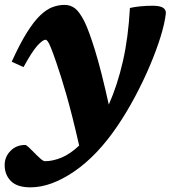

<svg xmlns="http://www.w3.org/2000/svg" viewBox="-36 -552 715 804"><path d="M62.5 -271 13 -293.5Q47 -368.5 76.5 -415.5Q106 -462.5 132.5 -487.8Q159 -513 184 -522.2Q209 -531.5 234 -531.5Q260 -531.5 279 -516.2Q298 -501 318 -461Q335.5 -426 361.8 -341.5Q388 -257 419.5 -114Q455.5 -194.5 478.5 -295Q501.5 -395.5 508 -518.5Q523.5 -522.5 548.8 -525.2Q574 -528 605.5 -528Q635 -527.5 647.2 -519.2Q659.5 -511 658.5 -496Q654 -455 636.5 -398.2Q619 -341.5 591.5 -276.8Q564 -212 529.5 -147.2Q495 -82.5 456.5 -25.5Q372.5 99 275 165.8Q177.5 232.5 91.5 232.5Q35.5 232.5 9.5 206Q-16.5 179.5 -16.5 139Q-16.5 105 7.8 80Q32 55 70 55Q74 55 84.2 64.5Q94.5 74 106.5 86.5Q118.5 99 131.8 111Q145 123 152 123Q185.5 123 222 107.8Q258.5 92.5 295.5 57.5Q266 -72 242 -155.2Q218 -238.5 199 -292.5Q185.5 -332 177.2 -352Q169 -372 164 -378.8Q159 -385.5 154.5 -385.5Q143 -385.5 120.8 -361.2Q98.5 -337 62.5 -271Z"/></svg>

Font: Newsreader Caption
Style: Bold Italic
Weight: 700
Italic angle: -17°
Designer: Hugues Gentile
Foundry: Production Type
Version: Version 1.001